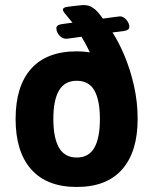

<svg xmlns="http://www.w3.org/2000/svg" viewBox="-20 -735 609 763"><path d="M285 8Q166 8 104 -62Q42 -132 42 -262Q42 -393 104 -462Q166 -531 285 -531Q308 -531 329 -528Q350 -525 369 -520L352 -486Q342 -518 329.5 -542.5Q317 -567 304 -589Q277 -585 264.5 -583.5Q252 -582 248.5 -581.5Q245 -581 243 -581Q228 -581 216 -594Q204 -607 204 -623Q204 -636 225 -639L268 -645Q258 -658 244 -674Q230 -690 230 -696Q230 -706 249 -708Q265 -710 280 -712Q295 -714 311 -715Q334 -715 349 -704Q360 -697 369.5 -686Q379 -675 389 -661Q422 -666 436 -667.5Q450 -669 453.5 -669.5Q457 -670 457 -670Q470 -670 482 -656.5Q494 -643 494 -628Q494 -615 473 -612L427 -606Q452 -568 475 -513Q498 -458 512.5 -394Q527 -330 527 -262Q527 -132 465.5 -62Q404 8 285 8ZM285 -109Q333 -109 355 -148Q377 -187 377 -262Q377 -337 355 -375.5Q333 -414 285 -414Q237 -414 214.5 -375.5Q192 -337 192 -262Q192 -187 214.5 -148Q237 -109 285 -109Z"/></svg>

Font: Asap
Style: Regular
Weight: 400
Designer: Pablo Cosgaya
Foundry: Omnibus-Type
Version: Version 3.001